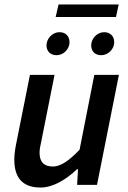

<svg xmlns="http://www.w3.org/2000/svg" viewBox="-20 -827 574 859"><path d="M161 12C220 12 278 -26 325 -70H329L325 0H414L512 -492H402L336 -157C287 -106 250 -82 217 -82C176 -82 157 -103 157 -144C157 -159 160 -173 165 -196L224 -492H114L52 -182C47 -156 44 -135 44 -113C44 -34 79 12 161 12ZM233 -580C265 -580 291 -608 291 -638C291 -667 272 -683 246 -683C214 -683 188 -654 188 -624C188 -596 208 -580 233 -580ZM432 -580C465 -580 491 -608 491 -638C491 -667 471 -683 446 -683C414 -683 388 -654 388 -624C388 -596 407 -580 432 -580ZM229 -751H499L511 -807H242Z"/></svg>

Font: Source Sans Pro Semibold
Style: Italic
Weight: 600
Italic angle: -11°
Designer: Paul D. Hunt
Foundry: Adobe Systems Incorporated
Version: Version 3.006;hotconv 1.0.111;makeotfexe 2.5.65597